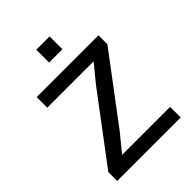

<svg xmlns="http://www.w3.org/2000/svg" viewBox="-252 -1027 1153 1153"><g transform="rotate(-45 325.0 -450.5)"><path d="M54 0V-75.5L372 -498.5L461.5 -608H316.5H68V-698H593V-622.5L275 -199.5L185.5 -90H330.5H593V0ZM267.5 -792V-901H380.5V-792Z"/></g></svg>

Font: Azeret Mono Thin
Style: Regular
Weight: 100
Designer: Martin Vácha
Foundry: Displaay
Version: Version 1.002